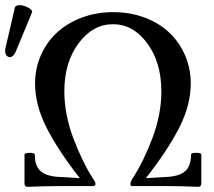

<svg xmlns="http://www.w3.org/2000/svg" viewBox="-20 -723 832 746"><path d="M41 -522Q33.7 -504.9 22.7 -501.7Q11.7 -498.5 4.6 -508.5Q-2.4 -518.6 1 -535.2L38.1 -694.8Q43 -704.1 59.3 -702.9Q75.7 -701.7 92 -691.9Q108.4 -682.1 104 -673.8ZM86.9 2.9Q75.2 2.9 75.2 -11.2V-122.1Q75.2 -128.9 95.2 -129.2Q115.2 -129.4 115.2 -122.1Q115.2 -77.1 139.2 -56.9Q163.1 -36.6 217.8 -35.2L290 -30.8Q204.6 -140.1 160.4 -227.8Q116.2 -315.4 116.2 -398.9Q116.2 -456.5 138.7 -507.8Q161.1 -559.1 200.7 -595.9Q240.2 -632.8 297.1 -654.3Q354 -675.8 419.9 -675.8Q486.3 -675.8 543 -654.3Q599.6 -632.8 638.4 -595.7Q677.2 -558.6 699.2 -507.8Q721.2 -457 721.2 -398.9Q721.2 -315.4 677 -228Q632.8 -140.6 546.9 -30.8L620.1 -35.2Q674.3 -36.6 698.2 -56.9Q722.2 -77.1 722.2 -122.1Q722.2 -128.9 742.2 -129.2Q762.2 -129.4 762.2 -122.1V-11.2Q762.2 2.9 751 2.9Q679.2 0 630.9 0H493.2Q486.8 0 486.8 -7.8Q486.8 -16.6 495.1 -29.8Q538.6 -96.7 572.8 -188Q606.9 -279.3 606.9 -368.2Q606.9 -480.5 552.2 -554.7Q497.6 -628.9 418.9 -628.9Q340.3 -628.9 285.2 -554.7Q230 -480.5 230 -368.2Q230 -279.8 263.9 -188.7Q297.9 -97.7 340.8 -29.8Q351.1 -15.6 351.1 -7.8Q351.1 -4.9 348.6 -2.4Q346.2 0 342.8 0H206.1Q157.2 0 86.9 2.9Z"/></svg>

Font: Junicode SmCond Medium
Style: Regular
Weight: 500
Width: 4
Designer: Peter S. Baker
Version: Version 2.206